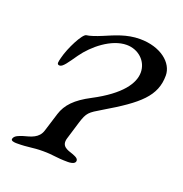

<svg xmlns="http://www.w3.org/2000/svg" viewBox="-86 -491 544 571"><g transform="rotate(20 186.5 -205.5)"><path d="M25 3C64 3 72 -2 107 -2C142 -2 148 3 187 3C194 3 207 2 210 -6C213 -16 202 -20 192 -24C174 -30 153 -35 161 -62L178 -118C189 -153 194 -156 231 -178C331 -237 373 -273 373 -338C373 -378 330 -414 264 -414C222 -414 188 -398 157 -385C138 -377 120 -371 110 -370C98 -369 70 -314 62 -281C59 -268 55 -258 66 -258C76 -258 88 -277 107 -304C134 -342 185 -384 233 -384C270 -384 300 -357 300 -321C300 -287 272 -244 188 -200C142 -176 119 -152 109 -120L91 -62C83 -35 58 -30 36 -24C24 -20 11 -16 8 -6C5 2 18 3 25 3Z"/></g></svg>

Font: EB Garamond
Style: Italic
Weight: 400
Italic angle: -17.2°
Designer: Georg Duffner and Octavio Pardo
Foundry: Georg Duffner
Version: Version 1.000;PS 001.000;hotconv 1.0.88;makeotf.lib2.5.64775